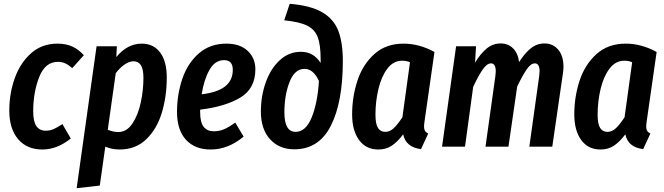

<svg xmlns="http://www.w3.org/2000/svg" viewBox="-20 -773 3502 1012"><path d="M422 -482 361 -414Q341 -431 324 -439Q307 -447 285 -447Q218 -447 186.5 -366.5Q155 -286 155 -186Q155 -132 172 -108Q189 -84 221 -84Q243 -84 262.5 -92.5Q282 -101 309 -119L353 -43Q281 15 203 15Q122 15 75.5 -39.5Q29 -94 29 -190Q29 -281 58 -361.5Q87 -442 144 -492.5Q201 -543 283 -543Q327 -543 360.5 -528Q394 -513 422 -482Z M489 -529H596L593 -472Q651 -543 727 -543Q789 -543 824 -496.5Q859 -450 859 -364Q859 -265 833 -179Q807 -93 751 -39Q695 15 610 15Q570 15 535 0L506 205L384 219ZM736 -362Q736 -409 722.5 -429.5Q709 -450 683 -450Q661 -450 636 -432.5Q611 -415 590 -387L548 -89Q578 -77 603 -77Q648 -77 678 -122Q708 -167 722 -233Q736 -299 736 -362Z M1326 -408Q1326 -306 1246.5 -258.5Q1167 -211 1035 -195V-181Q1035 -128 1053.5 -104.5Q1072 -81 1107 -81Q1136 -81 1161.5 -92Q1187 -103 1220 -127L1264 -53Q1183 15 1090 15Q1007 15 960 -36.5Q913 -88 913 -183Q913 -275 941 -357.5Q969 -440 1028 -491.5Q1087 -543 1173 -543Q1245 -543 1285.5 -505Q1326 -467 1326 -408ZM1207 -405Q1207 -456 1161 -456Q1113 -456 1084 -404.5Q1055 -353 1043 -276Q1127 -286 1167 -318Q1207 -350 1207 -405Z M1355 -185Q1355 -267 1381 -339.5Q1407 -412 1455 -456Q1503 -500 1566 -500Q1633 -500 1670 -441V-460Q1670 -536 1655 -576.5Q1640 -617 1599.5 -637.5Q1559 -658 1478 -666L1507 -753Q1617 -744 1678 -708.5Q1739 -673 1763 -611Q1787 -549 1787 -451Q1787 -235 1724 -110.5Q1661 14 1531 14Q1452 14 1403.5 -39Q1355 -92 1355 -185ZM1661 -346Q1632 -410 1585 -410Q1533 -410 1506 -340.5Q1479 -271 1479 -181Q1479 -78 1538 -78Q1592 -78 1623 -154.5Q1654 -231 1661 -346Z M2270 -499 2218 -136Q2215 -118 2215 -105Q2215 -92 2220 -83.5Q2225 -75 2237 -69L2199 13Q2119 3 2105 -65Q2076 -26 2045.5 -5.5Q2015 15 1974 15Q1909 15 1872.5 -35Q1836 -85 1836 -170Q1836 -263 1864 -348Q1892 -433 1953 -488Q2014 -543 2107 -543Q2190 -543 2270 -499ZM1959 -168Q1959 -120 1972 -99Q1985 -78 2011 -78Q2035 -78 2055.5 -97.5Q2076 -117 2101 -155L2141 -445Q2122 -453 2100 -453Q2053 -453 2021.5 -411Q1990 -369 1974.5 -303.5Q1959 -238 1959 -168Z M2950 -421Q2950 -404 2947 -386L2891 0H2770L2822 -372Q2824 -390 2824 -397Q2824 -439 2799 -439Q2778 -439 2756.5 -408Q2735 -377 2706 -317L2660 0H2539L2591 -372Q2593 -390 2593 -397Q2593 -439 2568 -439Q2547 -439 2524.5 -407Q2502 -375 2474 -315L2431 0H2310L2384 -529H2489L2484 -443Q2513 -491 2545.5 -517.5Q2578 -544 2619 -544Q2658 -544 2684 -518.5Q2710 -493 2716 -446Q2747 -494 2778.5 -519Q2810 -544 2850 -544Q2895 -544 2922.5 -511Q2950 -478 2950 -421Z M3441 -499 3389 -136Q3386 -118 3386 -105Q3386 -92 3391 -83.5Q3396 -75 3408 -69L3370 13Q3290 3 3276 -65Q3247 -26 3216.5 -5.5Q3186 15 3145 15Q3080 15 3043.5 -35Q3007 -85 3007 -170Q3007 -263 3035 -348Q3063 -433 3124 -488Q3185 -543 3278 -543Q3361 -543 3441 -499ZM3130 -168Q3130 -120 3143 -99Q3156 -78 3182 -78Q3206 -78 3226.5 -97.5Q3247 -117 3272 -155L3312 -445Q3293 -453 3271 -453Q3224 -453 3192.5 -411Q3161 -369 3145.5 -303.5Q3130 -238 3130 -168Z"/></svg>

Font: Fira Sans Extra Condensed Medium
Style: Italic
Weight: 500
Width: 3
Italic angle: -8°
Designer: Carrois Corporate & Edenspiekermann AG
Foundry: Carrois Corporate GbR & Edenspiekermann AG
Version: Version 4.203